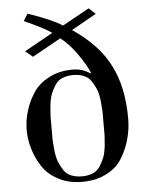

<svg xmlns="http://www.w3.org/2000/svg" viewBox="-55 -819 684 876"><g transform="rotate(-5 287.0 -381.0)"><path d="M112 -576 78 -604 209 -677Q178 -700 84 -742L104 -774Q211 -738 261 -706L384 -774L414 -746L300 -682Q418 -602 468 -503Q520 -403 520 -258Q520 -210 508 -167Q497 -123 472 -81Q447 -38 400 -14Q354 12 287 12Q222 12 176 -14Q129 -38 103 -80Q79 -117 66 -162Q54 -204 54 -245Q54 -286 66 -328Q79 -373 103 -410Q129 -452 176 -476Q222 -502 287 -502Q330 -502 366 -478H370Q355 -516 320 -565Q285 -617 243 -649ZM168 -245V-190Q168 -188 169.5 -169.5Q171 -151 172 -139Q177 -103 184 -88Q189 -74 204 -50Q217 -30 238 -22Q259 -13 287 -13Q315 -13 336 -22Q357 -30 370 -50Q385 -74 390 -88Q397 -103 402 -139Q403 -151 404.5 -169.5Q406 -188 406 -190V-245V-300Q406 -302 404.5 -320.5Q403 -339 402 -351Q397 -387 390 -402Q385 -416 370 -440Q357 -460 336 -468Q315 -477 287 -477Q259 -477 238 -468Q217 -460 204 -440Q189 -416 184 -402Q177 -387 172 -351Q171 -339 169.5 -320.5Q168 -302 168 -300Z"/></g></svg>

Font: Bailleul Roman
Style: Roman
Weight: 400
Version: Version 1